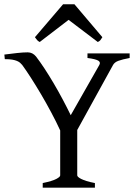

<svg xmlns="http://www.w3.org/2000/svg" viewBox="-20 -860 634 880"><path d="M175.8 0V-21Q220.2 -30.3 238 -39.8Q255.9 -49.3 255.9 -56.2V-262.2Q237.8 -301.8 214.8 -344.7Q191.9 -387.7 168 -428.2Q144 -468.8 121.6 -503.7Q99.1 -538.6 82 -562Q77.6 -567.4 72 -572.3Q66.4 -577.1 57.6 -580.8Q48.8 -584.5 35.6 -586.7Q22.5 -588.9 2 -588.9L0 -609.9Q28.8 -613.8 57.6 -616.9Q86.4 -620.1 106.9 -620.1Q129.4 -620.1 145 -601.1Q163.1 -577.6 184.1 -545.7Q205.1 -513.7 226.1 -478Q247.1 -442.4 267.1 -404.8Q287.1 -367.2 304.2 -332L435.1 -562Q442.4 -574.7 430.4 -582Q418.5 -589.4 380.9 -594.2V-615.2H574.2V-594.2Q540.5 -587.9 522.7 -581.3Q504.9 -574.7 498 -562L334 -264.2V-56.2Q334 -53.2 338.1 -49.1Q342.3 -44.9 351.8 -40Q361.3 -35.2 376.7 -30.3Q392.1 -25.4 415 -21V0ZM449.2 -689.5Q443.4 -680.2 439.9 -675.8Q436.5 -671.4 428.2 -667.5L294.4 -769L162.1 -667.5Q158.2 -669.4 155.5 -671.4Q152.8 -673.3 150.6 -675.8Q148.4 -678.2 146 -681.6Q143.6 -685.1 140.1 -689.5L269 -840.3H321.3Z"/></svg>

Font: Gentium Plus
Style: Regular
Weight: 400
Designer: J. Victor Gaultney, Annie Olsen, Iska Routamaa
Foundry: SIL International
Version: Version 1.510